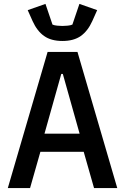

<svg xmlns="http://www.w3.org/2000/svg" viewBox="-20 -964 640 984"><path d="M462 0 409 -186H187L134 0H20L224 -698H377L581 0ZM302 -585H294L208 -279H388ZM300 -754Q242 -754 206 -779.5Q170 -805 147 -856L122 -912L213 -944L249 -838Q258 -834 273 -832.5Q288 -831 300 -831Q312 -831 327 -832.5Q342 -834 351 -838L387 -944L478 -912L453 -856Q430 -805 394 -779.5Q358 -754 300 -754Z"/></svg>

Font: IBM Plex Mono Medium
Style: Regular
Weight: 500
Monospace: yes
Designer: Mike Abbink, Paul van der Laan, Pieter van Rosmalen
Foundry: Bold Monday
Version: Version 2.3